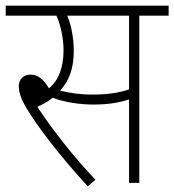

<svg xmlns="http://www.w3.org/2000/svg" viewBox="-20 -642 612 674"><path d="M469 -587H572V-622H0V-587H178C193 -555 203 -507 203 -466C203 -407 187 -361 152 -332C132 -365 113 -380 87 -380C63 -380 46 -364 46 -340C46 -320 52 -298 72 -264C109 -201 188 -97 288 12L315 -11C240 -90 165 -185 111 -267C131 -276 150 -286 165 -299C208 -282 264 -275 307 -275C359 -275 396 -281 433 -293V0H469ZM304 -310C260 -310 222 -316 191 -324C223 -358 239 -402 239 -465C239 -510 229 -558 216 -587H433V-328C393 -315 353 -310 304 -310Z"/></svg>

Font: Noto Sans SemiCondensed ExtraLight
Style: Regular
Weight: 200
Width: 4
Designer: Monotype Design Team
Foundry: Monotype Imaging Inc.
Version: Version 2.013